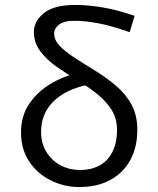

<svg xmlns="http://www.w3.org/2000/svg" viewBox="-20 -744 640 776"><path d="M300 12Q240 12 186 -14.5Q132 -41 98.5 -90.5Q65 -140 65 -209Q65 -274 96.5 -322Q128 -370 179.5 -402Q231 -434 292 -449L333 -401Q244 -382 195 -333Q146 -284 146 -211Q146 -164 168 -129Q190 -94 225.5 -75.5Q261 -57 302 -57Q352 -57 385.5 -77Q419 -97 436 -133.5Q453 -170 453 -218Q453 -265 431 -300Q409 -335 373.5 -363.5Q338 -392 297 -417Q249 -446 208 -475Q167 -504 142 -538Q117 -572 117 -615Q117 -658 157.5 -691Q198 -724 283 -724Q336 -724 395 -714Q454 -704 524 -680L504 -614Q430 -640 376.5 -650Q323 -660 282 -660Q238 -660 218.5 -644.5Q199 -629 199 -609Q199 -583 219.5 -560.5Q240 -538 276.5 -514Q313 -490 362 -460Q411 -430 450 -396.5Q489 -363 512 -320.5Q535 -278 535 -219Q535 -150 507 -98Q479 -46 426.5 -17Q374 12 300 12Z"/></svg>

Font: Source Code Variable
Style: Regular
Weight: 400
Monospace: yes
Designer: Paul D. Hunt, Teo Tuominen
Foundry: Adobe Systems Incorporated
Version: Version 1.010;hotconv 1.0.106;makeotfexe 2.5.65593